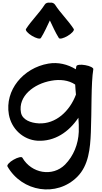

<svg xmlns="http://www.w3.org/2000/svg" viewBox="-20 -1061 795 1494"><path d="M298 -765C325 -808 346 -856 368 -902C390 -856 411 -808 438 -765C445 -755 475 -763 507 -782C539 -801 560 -825 554 -835C511 -902 451 -958 408 -1025C400 -1037 384 -1043 368 -1040C351 -1043 335 -1037 328 -1025C285 -958 225 -902 182 -835C176 -825 197 -801 229 -782C261 -763 291 -755 298 -765ZM574 -545C572 -537 571 -530 570 -522C506 -561 432 -579 356 -566C160 -532 16 -359 49 -170C69 -58 160 27 272 34C405 41 515 -33 590 -145C593 -108 594 -72 593 -35C589 60 553 152 486 220C389 317 225 289 154 166C149 156 118 163 85 182C53 200 32 224 38 234C152 433 421 475 581 315C670 226 682 94 687 -32C694 -195 688 -414 706 -522C709 -533 680 -548 644 -554C607 -561 576 -557 574 -545ZM282 -101C220 -104 153 -128 143 -186C120 -311 241 -409 380 -433C445 -445 514 -438 565 -403C566 -377 569 -351 571 -325C522 -195 414 -95 282 -101Z"/></svg>

Font: Nupuram Expanded Bold
Style: Regular
Weight: 700
Width: 7
Designer: Santhosh Thottingal (santhosh.thottingal@gmail.com)
Foundry: SMC
Version: Version 1.000